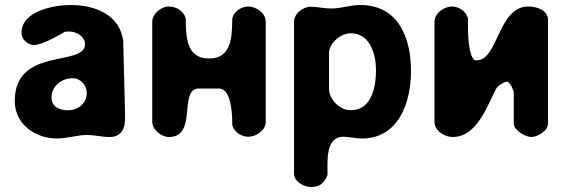

<svg xmlns="http://www.w3.org/2000/svg" viewBox="-20 -547 2272 768"><path d="M39 -143C39 -50 121 7 208 7C250 7 286 -7 328 -7C359 -7 387 1 418 1C463 1 480 -30 480 -69V-100C479 -142 474 -338 473 -380C461 -491 356 -527 263 -527C199 -527 66 -505 66 -415C66 -389 91 -367 117 -367C152 -367 233 -416 240 -420C242 -420 254 -421 257 -421C285 -421 320 -402 320 -370C320 -278 39 -362 39 -143ZM186 -158C186 -202 226 -234 270 -234C303 -234 327 -206 327 -176C327 -132 292 -106 251 -106C219 -106 186 -119 186 -158Z M655 -521C626 -521 589 -493 589 -460V-60C589 -27 626 1 656 1C772 1 692 -193 776 -193H856C912 -193 909 -60 909 -47C916 -19 946 0 973 0C1004 0 1043 -25 1043 -60V-460C1043 -495 1004 -521 973 -521C946 -521 916 -502 909 -473C908 -402 908 -313 816 -313C724 -313 724 -402 723 -473C715 -504 684 -521 655 -521Z M1222 -520C1192 -520 1156 -492 1156 -460V147C1156 181 1197 201 1224 201C1260 201 1277 185 1290 153C1291 109 1278 0 1353 0C1378 0 1401 7 1427 7C1576 7 1624 -139 1624 -263C1624 -395 1574 -527 1421 -527C1380 -527 1345 -513 1305 -513C1276 -513 1250 -520 1222 -520ZM1383 -414C1461 -414 1484 -328 1484 -267C1484 -203 1468 -106 1383 -106C1339 -106 1296 -149 1296 -193V-333C1296 -376 1344 -414 1383 -414Z M1788 -521C1757 -521 1718 -495 1718 -460V-60C1718 -23 1759 1 1790 1C1889 1 1929 -125 1965 -193C1973 -205 1993 -218 2005 -220C2022 -223 2035 -180 2035 -180V-53C2035 -25 2083 1 2105 1C2130 1 2172 -23 2172 -53V-467C2172 -508 2125 -521 2093 -521C1972 -521 1972 -306 1888 -306C1879 -306 1877 -305 1872 -313C1848 -349 1852 -453 1852 -473C1845 -502 1815 -521 1788 -521Z"/></svg>

Font: Asimov Print
Style: Regular
Weight: 500
Designer: Google
Version: Version 2.000980: 2014